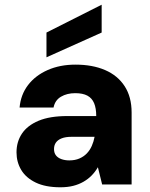

<svg xmlns="http://www.w3.org/2000/svg" viewBox="-20 -782 634 814"><path d="M236 12Q173 12 131.5 -8Q90 -28 70 -61.5Q50 -95 50 -136Q50 -181 73 -215.5Q96 -250 143.5 -270Q191 -290 266 -290H388Q388 -323 379 -344.5Q370 -366 350.5 -376.5Q331 -387 299 -387Q264 -387 238.5 -372Q213 -357 207 -326H63Q68 -381 99 -421.5Q130 -462 182 -485Q234 -508 300 -508Q372 -508 425.5 -485Q479 -462 508.5 -416.5Q538 -371 538 -305V0H413L395 -73Q384 -54 369 -38.5Q354 -23 334 -11.5Q314 0 290 6Q266 12 236 12ZM274 -102Q298 -102 316.5 -110Q335 -118 348 -131.5Q361 -145 369 -163Q377 -181 381 -202H284Q258 -202 241.5 -195.5Q225 -189 217 -177.5Q209 -166 209 -150Q209 -134 217 -123.5Q225 -113 240 -107.5Q255 -102 274 -102ZM177 -539V-644L411 -762V-644Z"/></svg>

Font: DM Sans 24pt Black
Style: Regular
Weight: 900
Designer: Colophon Foundry, Jonny Pinhorn
Foundry: Colophon Foundry
Version: Version 4.004;gftools[0.9.30]